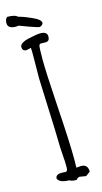

<svg xmlns="http://www.w3.org/2000/svg" viewBox="-148 -922 515 967"><g transform="rotate(-15 110.0 -439.0)"><path d="M91.3 -805.2C122.6 -793.9 140.1 -789.1 142.6 -789.1C149.4 -789.1 162.6 -796.9 162.6 -806.2C162.6 -814.9 154.8 -823.7 139.2 -832.5C125.5 -839.4 112.3 -846.2 98.1 -851.6L78.1 -859.4L59.6 -865.2C55.2 -866.7 51.3 -868.2 53.2 -866.2L53.7 -865.2C45.4 -876 27.3 -880.9 -1 -880.9C-9.3 -875.5 -13.2 -865.2 -13.2 -850.6C-13.2 -831.5 1 -821.8 29.3 -821.8C32.2 -821.8 36.6 -822.3 43 -823.2C49.3 -820.8 65.4 -814.5 91.3 -805.2ZM198.7 -20.5C198.7 -46.4 187 -59.1 163.1 -59.1L138.7 -57.1L139.6 -97.2C139.6 -159.7 135.3 -253.4 127 -377.4C119.1 -501.5 115.2 -584 115.2 -626C115.2 -667.5 116.2 -691.4 118.2 -699.2C119.6 -705.1 123.5 -707.5 128.9 -707.5L152.3 -707C167 -707 173.8 -715.3 173.8 -731.9C173.8 -749.5 161.6 -757.8 138.7 -757.8C127.4 -757.8 106.4 -754.9 78.6 -748.5C47.9 -742.2 28.3 -730 28.3 -716.8C28.3 -701.2 35.2 -693.8 49.8 -693.8L73.7 -699.2C74.7 -690.4 74.7 -676.8 74.7 -653.8L73.7 -539.1C74.7 -505.4 76.7 -450.2 80.1 -373C83.5 -295.9 85 -244.6 85.4 -217.8C85.4 -191.4 86.9 -163.6 88.9 -136.7C91.3 -109.9 92.3 -87.4 91.8 -69.3C91.3 -57.1 87.9 -50.3 81.5 -50.3L60.1 -51.3C39.1 -51.3 28.3 -43.9 28.3 -29.3C35.2 -13.2 55.2 -5.4 87.9 -4.9C94.7 0 106 2.9 123.5 2.9C130.4 -4.4 136.7 -8.3 141.6 -8.8L175.3 -3.4Z"/></g></svg>

Font: Amatic Mod Bold ONEptTWO
Style: Bold
Weight: 700
Designer: David Occhino Design
Foundry: David Occhino Design
Version: Version 1.2